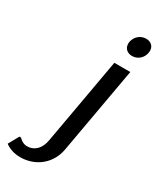

<svg xmlns="http://www.w3.org/2000/svg" viewBox="-368 -771 866 1043"><g transform="rotate(30 64.5 -250.0)"><path d="M272 -640C279 -675 258 -700 223 -700C188 -700 159 -675 152 -640C146 -605 167 -580 202 -580C237 -580 266 -605 272 -640ZM-47 130C-77 130 -98 105 -98 105H-108L-144 170C-144 170 -110 200 -50 200C49 200 126 135 142 40L238 -500H138L42 40C32 100 -3 130 -47 130Z"/></g></svg>

Font: Scada
Style: Italic
Weight: 400
Designer: Jovanny Lemonad
Foundry: Jovanny Lemonad
Version: Version 3.005